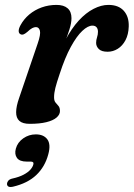

<svg xmlns="http://www.w3.org/2000/svg" viewBox="-20 -493 545 783"><path d="M63.5 -353.5Q56.5 -357 56.2 -366.5Q56 -376 63.5 -390Q77 -415 99.2 -433.8Q121.5 -452.5 150 -462.8Q178.5 -473 210.5 -473Q240 -473 255.8 -459.2Q271.5 -445.5 271.5 -419Q271.5 -399 263.2 -373Q255 -347 244 -319Q233 -291 224 -264.8Q215 -238.5 213.5 -218.5L204.5 -220Q222 -282.5 247 -330Q272 -377.5 301.2 -409.2Q330.5 -441 361.8 -457Q393 -473 422 -473Q463.5 -473 485 -448.8Q506.5 -424.5 505 -384.5Q504 -352.5 491.8 -329.2Q479.5 -306 460.2 -294Q441 -282 419 -282Q394 -282 383 -293Q372 -304 372 -318Q372 -330 375.8 -341Q379.5 -352 379.5 -363.5Q379.5 -375 373.8 -381.8Q368 -388.5 357 -388.5Q338.5 -388.5 315.8 -367.2Q293 -346 269 -302.2Q245 -258.5 223 -190.5Q211 -155.5 205.8 -134.5Q200.5 -113.5 200.5 -96Q200.5 -82 206.5 -74.8Q212.5 -67.5 218.5 -60.8Q224.5 -54 224.5 -40Q224.5 -25.5 210.5 -13.5Q196.5 -1.5 169.2 5.2Q142 12 101 12Q72.5 12 59 0Q45.5 -12 45.8 -35.8Q46 -59.5 58 -93.5L133.5 -315Q146.5 -352.5 142.8 -367.5Q139 -382.5 126.5 -382.5Q119.5 -382.5 111.2 -378.2Q103 -374 91 -362.5Q81.5 -354.5 75.2 -352.5Q69 -350.5 63.5 -353.5ZM89 166Q60 166 49.2 151Q38.5 136 44.5 113.5Q51.5 87.5 74.8 71.2Q98 55 126 55Q158 55 173 75.2Q188 95.5 177 136Q163.5 187 128 220.8Q92.5 254.5 32.5 268.5Q20.5 271 14.5 267.8Q8.5 264.5 8.5 256.5Q9 249.5 14.2 243.5Q19.5 237.5 31 235Q58 229 76 219.5Q94 210 103.8 199Q113.5 188 116 177.5Q119 166 105.5 166Z"/></svg>

Font: Fraunces SemiBold
Style: Italic
Weight: 600
Italic angle: -16°
Version: Version 1.000;[b76b70a41]